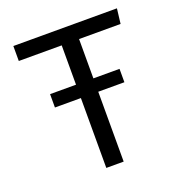

<svg xmlns="http://www.w3.org/2000/svg" viewBox="-125 -796 851 904"><g transform="rotate(-20 300.0 -344.5)"><path d="M550 -614 559 -689H40V-614H255V-417H125V-350H255V0H342V-350H473V-417H342V-614Z"/></g></svg>

Font: FiraMono Nerd Font
Style: Regular
Weight: 400
Designer: Carrois Corporate & Edenspiekermann AG
Foundry: Carrois Corporate GbR & Edenspiekermann AG
Version: Version 003.206;Nerd Fonts 3.3.0